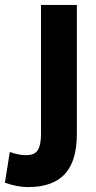

<svg xmlns="http://www.w3.org/2000/svg" viewBox="-107 -559 393 782"><path d="M7 203Q-37 203 -87 185L-67 60Q-31 73 -1 73Q34 73 47 52.5Q60 32 60 -14V-539H206V-13Q206 97 157 150Q108 203 7 203Z"/></svg>

Font: Repo
Style: Bold
Weight: 700
Designer: Stefan Peev
Foundry: Context Ltd
Version: Version 001.000